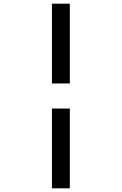

<svg xmlns="http://www.w3.org/2000/svg" viewBox="-20 -821 660 1041"><path d="M261.5 -368.5V-801H358.5V-368.5ZM261.5 200V-232.5H358.5V200Z"/></svg>

Font: Monaspace Xenon Var
Style: Regular
Weight: 400
Designer: Riley Cran and the Lettermatic Team
Version: Version 1.000 (Monaspace Xenon Var)